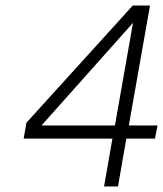

<svg xmlns="http://www.w3.org/2000/svg" viewBox="-20 -670 586 690"><path d="M434 -172 404 0H354L384 -172H65L75 -229L457 -650H519L443 -219H546L537 -172ZM393 -219 458 -588 129 -219Z"/></svg>

Font: Overused Grotesk Light
Style: Italic
Weight: 300
Italic angle: -10°
Version: Version 0.003